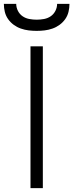

<svg xmlns="http://www.w3.org/2000/svg" viewBox="-40 -975 380 995"><path d="M118 0V-735H182V0ZM150 -815Q129 -815 108.5 -817.5Q88 -820 68 -827Q48 -834 31 -846.5Q14 -859 2 -876Q-10 -893 -15 -913.5Q-20 -934 -20 -955H44Q44 -936 53 -918.5Q62 -901 77.5 -890.5Q93 -880 112 -876.5Q131 -873 150 -873Q169 -873 188 -876.5Q207 -880 222.5 -890.5Q238 -901 247 -918.5Q256 -936 256 -955H320Q320 -934 315 -913.5Q310 -893 298 -876Q286 -859 269 -846.5Q252 -834 232 -827Q212 -820 191.5 -817.5Q171 -815 150 -815Z"/></svg>

Font: Iosevka Aile Light
Style: Regular
Weight: 300
Designer: Belleve Invis
Foundry: Belleve Invis
Version: Version 27.3.5; ttfautohint (v1.8.4)